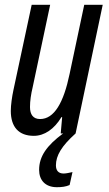

<svg xmlns="http://www.w3.org/2000/svg" viewBox="-20 -556 453 800"><path d="M121 10C165 10 206 -18 236 -68H239L233 0H243C174 51 143 96 143 152C143 194 168 224 217 224C237 224 254 222 270 215L282 161C268 164 255 167 245 167C224 167 213 155 213 133C213 92 237 52 295 0L408 -536H331L270 -248C245 -128 206 -60 147 -60C118 -60 105 -79 105 -110C105 -135 109 -163 116 -192L189 -536H112L36 -181C30 -153 25 -118 25 -94C25 -27 58 10 121 10Z"/></svg>

Font: Noto Sans ExtraCondensed
Style: Italic
Weight: 400
Width: 2
Italic angle: -12°
Designer: Monotype Design Team
Foundry: Monotype Imaging Inc.
Version: Version 2.013